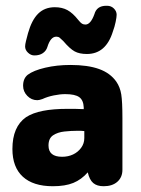

<svg xmlns="http://www.w3.org/2000/svg" viewBox="-20 -634 490 665"><path d="M270 -256Q248 -257 238 -257Q228 -257 223.5 -257Q219 -257 214 -257Q164 -257 128.5 -250Q93 -243 70 -228Q23 -195 23 -118Q23 -55 59 -22Q95 11 163 11Q206 11 234 -0.5Q262 -12 284 -37Q290 -11 303 0Q316 11 339 11Q369 11 386.5 -4.5Q404 -20 404 -46V-225Q404 -282 400 -307Q396 -332 383 -351Q362 -381 323 -395Q284 -409 224 -409Q177 -409 136.5 -399.5Q96 -390 76 -375Q60 -362 60 -337Q60 -317 74.5 -302Q89 -287 109 -287Q116 -287 127 -291Q144 -299 166 -303.5Q188 -308 206 -308Q240 -308 254.5 -297.5Q269 -287 270 -262ZM272 -180V-156Q272 -137 261 -122Q250 -107 233 -99Q216 -91 195 -91Q148 -91 148 -130Q148 -155 164 -165.5Q180 -176 203 -178.5Q226 -181 248 -181Q256 -181 260 -181Q264 -181 272 -180ZM384 -583Q384 -595 374.5 -604.5Q365 -614 351 -614H348Q315 -614 307 -585Q294 -549 276 -549Q269 -549 264 -552Q259 -555 251 -565Q232 -589 213.5 -599Q195 -609 170 -609Q135 -609 112.5 -587Q90 -565 77 -519Q73 -504 70 -492Q67 -480 67 -473Q67 -461 77 -451.5Q87 -442 99 -442Q117 -442 128.5 -450Q140 -458 144 -471Q155 -507 175 -507Q182 -507 186.5 -503.5Q191 -500 199 -492Q222 -465 238.5 -456Q255 -447 281 -447Q347 -447 371 -525Q377 -541 380.5 -558Q384 -575 384 -583Z"/></svg>

Font: Beiruti ExtraBold
Style: Regular
Weight: 800
Designer: Arlette Boutros
Foundry: Boutros
Version: Version 1.41